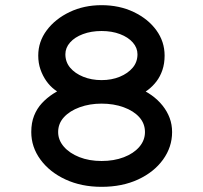

<svg xmlns="http://www.w3.org/2000/svg" viewBox="-20 -720 787 743"><path d="M373 3Q295 3 233.5 -25.5Q172 -54 136.5 -102.5Q101 -151 101 -209Q101 -245 112 -272.5Q123 -300 142 -320.5Q161 -341 185.5 -357Q210 -373 236 -385L230 -350Q210 -359 191.5 -373Q173 -387 159 -407Q145 -427 136.5 -451.5Q128 -476 128 -505Q128 -559 161 -603Q194 -647 249.5 -673.5Q305 -700 373 -700Q442 -700 497.5 -673.5Q553 -647 585 -603Q617 -559 617 -505Q617 -474 608.5 -449Q600 -424 585.5 -405Q571 -386 552.5 -372Q534 -358 515 -350L512 -381Q542 -369 566.5 -351.5Q591 -334 609 -311.5Q627 -289 636.5 -263.5Q646 -238 646 -209Q646 -151 611 -102.5Q576 -54 514.5 -25.5Q453 3 373 3ZM373 -97Q421 -97 459 -111.5Q497 -126 519 -151.5Q541 -177 541 -209Q541 -242 519 -266.5Q497 -291 458.5 -305Q420 -319 373 -319Q327 -319 288.5 -305Q250 -291 227.5 -266.5Q205 -242 205 -209Q205 -178 227 -152.5Q249 -127 287 -112Q325 -97 373 -97ZM373 -410Q412 -410 443.5 -423Q475 -436 493.5 -458Q512 -480 512 -510Q512 -535 494 -555.5Q476 -576 444.5 -588Q413 -600 373 -600Q333 -600 301 -588Q269 -576 251 -555.5Q233 -535 233 -510Q233 -480 251.5 -458Q270 -436 302 -423Q334 -410 373 -410Z"/></svg>

Font: Lexend Peta
Style: Regular
Weight: 400
Designer: Bonnie Shaver-Troup, Thomas Jockin
Foundry: Lexend
Version: Version 1.007